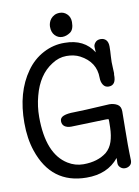

<svg xmlns="http://www.w3.org/2000/svg" viewBox="-87 -828 649 897"><g transform="rotate(-10 237.0 -380.0)"><path d="M204 -714Q204 -722 207 -732Q210 -742 217 -750.5Q224 -759 234.5 -764.5Q245 -770 260 -770Q280 -770 294.5 -755.5Q309 -741 309 -718Q309 -682 290.5 -669.5Q272 -657 253 -657Q233 -657 218.5 -672Q204 -687 204 -714ZM468 -266Q468 -266 467 -179.5Q466 -93 467 -70.5Q468 -48 468 -33Q468 -18 458 -10Q448 -2 435 -2Q422 -2 412.5 -11Q403 -20 403.5 -32.5Q404 -45 404 -56Q350 11 250 10Q84 9 28 -158Q8 -217 8 -292Q8 -437 75 -531Q108 -578 156.5 -603.5Q205 -629 258 -628Q351 -628 394 -559Q394 -562 393.5 -568Q393 -574 392.5 -584.5Q392 -595 401 -605.5Q410 -616 426.5 -616Q443 -616 452.5 -605.5Q462 -595 462 -574.5Q462 -554 460 -528Q458 -502 460 -473Q462 -444 460 -442Q462 -391 426 -391Q409 -391 400 -405Q391 -419 391 -439Q391 -514 319 -552Q292 -566 255.5 -566Q219 -566 186 -544Q119 -502 94 -406Q81 -358 81 -307Q81 -132 174 -75Q208 -54 247 -54Q315 -54 358 -88Q379 -106 388.5 -134.5Q398 -163 399 -201Q400 -239 399 -240.5Q398 -242 386 -242Q374 -242 221 -237Q201 -237 189.5 -245.5Q178 -254 178 -270.5Q178 -287 196 -294Q214 -301 246 -301Q278 -301 414 -309Q435 -309 451.5 -299.5Q468 -290 468 -266Z"/></g></svg>

Font: Scratch Savers
Style: Book
Weight: 400
Designer: Pablo Impallari, Rodrigo Fuenzalida, Brenda Gallo
Foundry: Pablo Impallari, Rodrigo Fuenzalida, Brenda Gallo
Version: Version 4.0b1